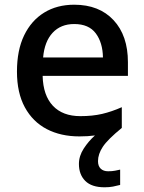

<svg xmlns="http://www.w3.org/2000/svg" viewBox="-20 -569 612 815"><path d="M396 115Q396 136 407.5 147Q419 158 439 158Q456 158 468.5 155.5Q481 153 490 151V216Q475 220 459.5 223Q444 226 424 226Q369 226 342 199Q315 172 315 127Q315 93 335.5 61.5Q356 30 383 6Q353 10 317 10Q238 10 178.5 -21Q119 -52 85.5 -113.5Q52 -175 52 -265Q52 -356 82.5 -419Q113 -482 167.5 -515.5Q222 -549 295 -549Q401 -549 462 -483.5Q523 -418 523 -305V-247H161Q163 -164 204.5 -120Q246 -76 321 -76Q373 -76 413.5 -85.5Q454 -95 497 -114V-26Q437 23 416.5 54Q396 85 396 115ZM295 -467Q238 -467 203.5 -430Q169 -393 163 -325H417Q416 -388 386.5 -427.5Q357 -467 295 -467Z"/></svg>

Font: Noto Sans Gurmukhi UI Medium
Style: Regular
Weight: 500
Designer: Jelle Bosma - Monotype Design Team
Foundry: Monotype Imaging Inc.
Version: Version 2.004; ttfautohint (v1.8.4.7-5d5b)